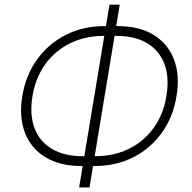

<svg xmlns="http://www.w3.org/2000/svg" viewBox="-20 -784 839 840"><path d="M336.4 -57.6Q242.7 -57.6 179.2 -95.9Q115.7 -134.3 89.1 -203.4Q62.5 -272.5 77.6 -363.8Q92.8 -455.1 142.3 -523.9Q191.9 -592.8 267.8 -631.3Q343.8 -669.9 437.5 -669.9H494.1Q588.9 -669.9 651.6 -631.6Q714.4 -593.3 741 -524.4Q767.6 -455.6 752.4 -364.3Q737.8 -272.5 688.2 -203.4Q638.7 -134.3 563 -95.9Q487.3 -57.6 393.1 -57.6ZM342.3 -100.6H396Q479 -100.6 544.7 -133.3Q610.4 -166 652.8 -225.1Q695.3 -284.2 708 -363.8Q721.2 -443.4 700 -502.4Q678.7 -561.5 625.2 -594.2Q571.8 -627 488.8 -627H434.6Q352.5 -627 286.6 -594.5Q220.7 -562 178 -502.9Q135.3 -443.8 122.1 -363.3Q108.9 -283.7 130.6 -224.6Q152.3 -165.5 206.3 -133.1Q260.3 -100.6 342.3 -100.6ZM326.2 36.1 459 -763.7H503.9L371.6 36.1Z"/></svg>

Font: Inter 18pt ExtraLight
Style: Italic
Weight: 250
Italic angle: -9.3988°
Designer: Rasmus Andersson
Foundry: rsms
Version: Version 4.001;git-66647c0bb